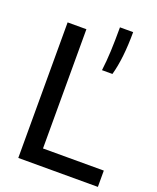

<svg xmlns="http://www.w3.org/2000/svg" viewBox="-148 -897 808 985"><g transform="rotate(20 255.5 -404.0)"><path d="M73 0V-740H175.5V-89H507.5V0ZM334 -808H406Q406 -665 379.5 -570H322.5Q329 -621 331.5 -677Q334 -733 334 -808Z"/></g></svg>

Font: Encode Sans Semi Condensed Medium
Style: Regular
Weight: 500
Width: 4
Designer: Multiple Designers
Foundry: Impallari Type
Version: Version 2.000